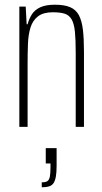

<svg xmlns="http://www.w3.org/2000/svg" viewBox="-20 -538 433 814"><path d="M62 0V-510H89L93 -435H97Q103 -458 115 -477Q127 -496 150.5 -507Q174 -518 213 -518Q253 -518 277.5 -507.5Q302 -497 314.5 -473.5Q327 -450 331.5 -412Q336 -374 336 -320V0H301V-315Q301 -371 297.5 -404.5Q294 -438 283.5 -456Q273 -474 254 -480Q235 -486 204 -486Q164 -486 141.5 -469Q119 -452 109.5 -422Q100 -392 98.5 -351.5Q97 -311 97 -264V0ZM157 256V235Q174 235 181.5 229.5Q189 224 191.5 210Q194 196 194 172V155H174V90H220V165Q220 192 217 209.5Q214 227 207.5 237.5Q201 248 188.5 252Q176 256 157 256Z"/></svg>

Font: Saira ExtraCondensed Thin
Style: Regular
Weight: 250
Width: 2
Designer: Hector Gatti with collaboration of the Omnibus-Type team
Foundry: Omnibus-Type
Version: Version 1.101